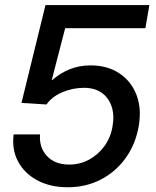

<svg xmlns="http://www.w3.org/2000/svg" viewBox="-20 -748 632 777"><path d="M253.9 9.8Q184.1 9.8 131.8 -17.8Q79.6 -45.4 53.5 -93.8Q27.3 -142.1 35.2 -204.1H142.1Q137.7 -151.4 169.9 -116.7Q202.1 -82 260.3 -82Q303.2 -82 340.1 -101.8Q377 -121.6 402.6 -156.7Q428.2 -191.9 435.5 -237.3Q443.4 -282.7 431.4 -317.9Q419.4 -353 391.1 -372.8Q362.8 -392.6 320.3 -392.6Q274.9 -392.6 232.9 -375Q190.9 -357.4 168 -325.2L66.9 -331.5L164.1 -727.5H584.5L568.4 -633.8H243.7L189.5 -424.3H191.9Q224.1 -452.6 262.7 -468Q301.3 -483.4 346.7 -483.4Q413.6 -483.4 461.7 -452.1Q509.8 -420.9 531.7 -365.7Q553.7 -310.5 541.5 -238.3Q529.3 -166 489.5 -109.9Q449.7 -53.7 389.2 -22Q328.6 9.8 253.9 9.8Z"/></svg>

Font: Inter 24pt Medium
Style: Italic
Weight: 500
Italic angle: -9.3988°
Designer: Rasmus Andersson
Foundry: rsms
Version: Version 4.001;git-66647c0bb